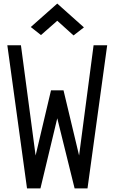

<svg xmlns="http://www.w3.org/2000/svg" viewBox="-20 -1053 640 1073"><path d="M131 0 21 -800H97L179 -184L265 -548H335L422 -184L503 -800H579L469 0H397L300 -392L206 0ZM391 -855 300 -937 209 -857 152 -902 300 -1033 449 -900Z"/></svg>

Font: Victor Mono
Style: Regular
Weight: 400
Monospace: yes
Designer: Rune Bjørnerås
Version: Version 1.561;gftools[0.9.30]